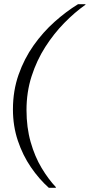

<svg xmlns="http://www.w3.org/2000/svg" viewBox="-20 -770 430 920"><path d="M107 -243Q107 -329 131.5 -405Q156 -481 197 -545Q238 -609 288 -660Q338 -711 389 -747L390 -750H354Q297 -715 241.5 -665.5Q186 -616 141 -552.5Q96 -489 69 -412Q42 -335 42 -246Q42 -166 65.5 -96Q89 -26 128 31Q167 88 214 130H247L248 127Q212 89 179.5 35Q147 -19 127 -89Q107 -159 107 -243Z"/></svg>

Font: Roboto Serif 120pt Expanded Light
Style: Italic
Weight: 300
Width: 7
Italic angle: -10°
Designer: Greg Gazdowicz
Foundry: Commercial Type
Version: Version 1.008